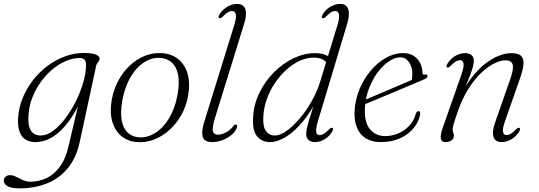

<svg xmlns="http://www.w3.org/2000/svg" viewBox="-61 -738 2828 1008"><path d="M358 5.5Q339.5 91.5 294 146Q248.5 200.5 183.5 225.8Q118.5 251 42.5 251Q-1 251 -21 239.8Q-41 228.5 -41 210Q-41 198 -31.8 189.8Q-22.5 181.5 -8 181.5Q4.5 181.5 16.2 186.5Q28 191.5 40.8 198.5Q53.5 205.5 67.8 210.8Q82 216 98 216Q142 216 181.8 197.8Q221.5 179.5 252.2 138.8Q283 98 298.5 31L362 -240L372.5 -232Q340 -155.5 300.5 -101.5Q261 -47.5 216.5 -19.8Q172 8 123.5 8Q95.5 8 74.2 -4.8Q53 -17.5 42.2 -45.2Q31.5 -73 34 -117Q37 -170.5 57 -220.8Q77 -271 110 -314.2Q143 -357.5 186.2 -390.2Q229.5 -423 279 -441.5Q328.5 -460 381 -460Q407.5 -460 425.8 -456.2Q444 -452.5 453 -445.5Q462 -438.5 462 -430Q461.5 -422 457.8 -417Q454 -412 450 -406.8Q446 -401.5 444 -393.5ZM88.5 -131.5Q85.5 -91.5 93.8 -68.5Q102 -45.5 117.2 -36Q132.5 -26.5 152.5 -26.5Q183.5 -26.5 216.5 -50.2Q249.5 -74 280.2 -114.2Q311 -154.5 335.5 -203Q360 -251.5 375 -301.5Q390 -351.5 390.5 -394.5Q391.5 -414.5 383 -424Q374.5 -433.5 357.5 -433.5Q321.5 -433.5 284.2 -417.5Q247 -401.5 213.2 -373Q179.5 -344.5 152.2 -306.2Q125 -268 108 -223.8Q91 -179.5 88.5 -131.5Z M786.5 -459Q835.5 -457 871.5 -430Q907.5 -403 923 -353.8Q938.5 -304.5 926.5 -235Q917 -181.5 891.8 -136Q866.5 -90.5 830.2 -57.2Q794 -24 750.8 -6.5Q707.5 11 661 8Q614 5.5 579.2 -21.2Q544.5 -48 529.2 -97.2Q514 -146.5 526 -216Q536 -270 560.5 -315.2Q585 -360.5 620.5 -393.8Q656 -427 698.5 -444.5Q741 -462 786.5 -459ZM668.5 -17Q695.5 -15 721.5 -24.2Q747.5 -33.5 771.2 -52.2Q795 -71 814.5 -98.8Q834 -126.5 848.5 -161.8Q863 -197 870.5 -239Q882.5 -304 873.8 -346.2Q865 -388.5 840.5 -410.2Q816 -432 779 -434Q752.5 -436 727.2 -426.8Q702 -417.5 679 -398.8Q656 -380 636.8 -352.5Q617.5 -325 603.5 -289.5Q589.5 -254 581.5 -212Q570 -147 578.2 -104.8Q586.5 -62.5 610.2 -41Q634 -19.5 668.5 -17Z M1220.5 -612.5 1068 -119.5Q1051.5 -66 1056.8 -48.5Q1062 -31 1083 -31Q1103.5 -31 1125.5 -42.8Q1147.5 -54.5 1164.5 -76.5Q1168 -81 1171 -82.8Q1174 -84.5 1177 -84Q1181.5 -83.5 1183.2 -79.5Q1185 -75.5 1182.5 -68.5Q1176.5 -48.5 1156 -31Q1135.5 -13.5 1108 -2.8Q1080.5 8 1051.5 8Q1027 8 1014 -3Q1001 -14 1000.8 -39Q1000.5 -64 1013.5 -105.5L1168 -604Q1181.5 -646.5 1176.8 -663.5Q1172 -680.5 1157 -680.5Q1147.5 -680.5 1136.2 -674Q1125 -667.5 1109 -651.5Q1102.5 -645.5 1098.2 -643.2Q1094 -641 1090 -643Q1086 -644.5 1086.8 -649.5Q1087.5 -654.5 1090.5 -661Q1101 -678.5 1116 -691Q1131 -703.5 1148.5 -710.5Q1166 -717.5 1184 -717.5Q1205 -717.5 1217 -706Q1229 -694.5 1230.2 -671.2Q1231.5 -648 1220.5 -612.5Z M1761.5 -612.5 1609.5 -106.5Q1600.5 -77.5 1599 -60.2Q1597.5 -43 1602.2 -35.8Q1607 -28.5 1617.5 -28.5Q1627 -28.5 1638.2 -35Q1649.5 -41.5 1665 -57.5Q1671.5 -64 1676 -66Q1680.5 -68 1684 -66.5Q1688 -64.5 1687.5 -59.8Q1687 -55 1683.5 -48.5Q1674 -31 1659 -18.2Q1644 -5.5 1626.8 1.2Q1609.5 8 1592 8Q1571.5 8 1559 -2.8Q1546.5 -13.5 1546.5 -34.5Q1546.5 -48.5 1551.5 -70Q1556.5 -91.5 1568.8 -130.8Q1581 -170 1601 -236L1611 -230.5Q1573.5 -153.5 1529.2 -100.2Q1485 -47 1440.5 -19.5Q1396 8 1356.5 8Q1314.5 8 1288.8 -22Q1263 -52 1268 -124.5Q1271.5 -191 1301 -251.2Q1330.5 -311.5 1377.2 -358.5Q1424 -405.5 1480.2 -432.2Q1536.5 -459 1593.5 -459Q1618.5 -459 1637.2 -453.5Q1656 -448 1668.5 -437.5Q1681 -427 1687.5 -412.5L1662.5 -397Q1651 -416.5 1632.8 -426Q1614.5 -435.5 1586 -435.5Q1549 -435.5 1512 -418.5Q1475 -401.5 1441.8 -371.2Q1408.5 -341 1382 -301.5Q1355.5 -262 1339.5 -217Q1323.5 -172 1321.5 -125Q1318 -73 1335.5 -49.8Q1353 -26.5 1382 -26.5Q1409 -26.5 1442.8 -50.2Q1476.5 -74 1511.5 -114.8Q1546.5 -155.5 1575.8 -207.5Q1605 -259.5 1622 -316L1710 -604Q1723 -646.5 1718.5 -663.5Q1714 -680.5 1698.5 -680.5Q1689.5 -680.5 1678 -674Q1666.5 -667.5 1651 -651.5Q1644.5 -645.5 1640 -643.2Q1635.5 -641 1632 -643Q1628 -644.5 1628.5 -649.5Q1629 -654.5 1632.5 -661Q1642.5 -678.5 1657.2 -691Q1672 -703.5 1689.8 -710.5Q1707.5 -717.5 1725.5 -717.5Q1746 -717.5 1757.5 -706Q1769 -694.5 1770.5 -671.2Q1772 -648 1761.5 -612.5Z M1833 -204.5Q1833 -204.5 1852.5 -212.8Q1872 -221 1903.8 -234.2Q1935.5 -247.5 1972.2 -263.2Q2009 -279 2044.2 -294Q2079.5 -309 2105.5 -320.5L2098.5 -307.5Q2101 -315.5 2102.2 -325Q2103.5 -334.5 2104 -349.5Q2104 -386.5 2086 -411.8Q2068 -437 2040.5 -437Q2012 -437 1980.8 -416Q1949.5 -395 1922.2 -358.5Q1895 -322 1876.5 -274.2Q1858 -226.5 1855 -173Q1850.5 -98 1880.5 -60.8Q1910.5 -23.5 1962 -23.5Q1995.5 -23.5 2028.2 -36.8Q2061 -50 2086.2 -76.5Q2111.5 -103 2122.5 -142Q2125.5 -149.5 2128.8 -152Q2132 -154.5 2136 -154.5Q2141 -154.5 2143.5 -150.5Q2146 -146.5 2144.5 -137.5Q2139 -101.5 2112.5 -67.8Q2086 -34 2041.5 -13Q1997 8 1937 8Q1891.5 8 1860.2 -11.2Q1829 -30.5 1813.5 -66.8Q1798 -103 1800.5 -154Q1803.5 -214 1826 -268.8Q1848.5 -323.5 1884.8 -366.5Q1921 -409.5 1965.2 -434.5Q2009.5 -459.5 2055.5 -459.5Q2087 -459.5 2109.5 -445.5Q2132 -431.5 2144.2 -407.8Q2156.5 -384 2157 -356Q2157 -350.5 2160.2 -347.5Q2163.5 -344.5 2170 -346Q2177 -348 2180.2 -345.8Q2183.5 -343.5 2183.5 -338.5Q2183.5 -333.5 2178.2 -328.8Q2173 -324 2158 -318Q2139.5 -310 2109 -297.2Q2078.5 -284.5 2042.5 -269.2Q2006.5 -254 1970 -238.8Q1933.5 -223.5 1903.2 -211Q1873 -198.5 1854.8 -190.8Q1836.5 -183 1836.5 -183Z M2286.5 -384Q2282.5 -386 2283.2 -390.8Q2284 -395.5 2287 -402Q2302.5 -428.5 2328 -443.8Q2353.5 -459 2381 -459Q2401 -459 2413.8 -449Q2426.5 -439 2426.5 -418Q2426.5 -406 2422.2 -389Q2418 -372 2407.8 -345Q2397.5 -318 2379.8 -274.8Q2362 -231.5 2334.5 -167L2340 -195.5Q2370 -269.5 2407.2 -320Q2444.5 -370.5 2483.5 -401.2Q2522.5 -432 2558.8 -445.5Q2595 -459 2623 -459Q2662 -459 2676.2 -442.8Q2690.5 -426.5 2686.8 -395.8Q2683 -365 2667 -320.5L2591.5 -105Q2576 -62.5 2580 -45.5Q2584 -28.5 2599 -28.5Q2608.5 -28.5 2619.8 -35Q2631 -41.5 2647 -58Q2653.5 -64 2657.8 -66.2Q2662 -68.5 2666 -66.5Q2670 -65 2669.2 -60Q2668.5 -55 2665.5 -48.5Q2650 -22.5 2624.8 -7.2Q2599.5 8 2572 8Q2551 8 2539.2 -3.5Q2527.5 -15 2527 -38Q2526.5 -61 2538.5 -95.5L2617 -320Q2637.5 -378.5 2630.2 -400Q2623 -421.5 2592.5 -421.5Q2568 -421.5 2535.2 -405.8Q2502.5 -390 2467.2 -357.2Q2432 -324.5 2399.8 -274.2Q2367.5 -224 2343.5 -156Q2331.5 -121.5 2325.5 -102.8Q2319.5 -84 2317.5 -74.8Q2315.5 -65.5 2315.5 -59.5Q2315.5 -48 2318.8 -41.5Q2322 -35 2322 -24.5Q2322 -10 2309.2 -1Q2296.5 8 2277 8Q2257.5 8 2253.5 -10.2Q2249.5 -28.5 2265.5 -73L2361 -345.5Q2376 -388 2372.5 -405Q2369 -422 2353.5 -422Q2344.5 -422 2333 -415.8Q2321.5 -409.5 2305.5 -393Q2299 -387 2294.8 -384.8Q2290.5 -382.5 2286.5 -384Z"/></svg>

Font: Fraunces ExtraLight
Style: Italic
Weight: 250
Italic angle: -16°
Version: Version 1.000;[b76b70a41]